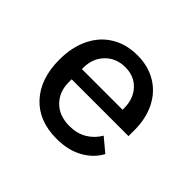

<svg xmlns="http://www.w3.org/2000/svg" viewBox="-125 -703 891 891"><g transform="rotate(45 320.0 -258.0)"><path d="M81 -257Q81 -339 111 -400.5Q141 -462 196 -495Q251 -528 323 -528Q394 -528 447.5 -496Q501 -464 530 -406Q559 -348 559 -273V-233H186V-214Q186 -151 225.5 -111.5Q265 -72 332 -72Q381 -72 417.5 -93.5Q454 -115 476 -153L542 -98Q515 -48 461 -18Q407 12 331 12Q214 12 147.5 -60.5Q81 -133 81 -257ZM453 -300V-310Q453 -372 417 -410.5Q381 -449 323 -449Q263 -449 224.5 -409.5Q186 -370 186 -308V-300Z"/></g></svg>

Font: Writer Medium
Style: Regular
Weight: 500
Monospace: yes
Designer: Mike Abbink, Paul van der Laan, Pieter van Rosmalen
Foundry: Bold Monday
Version: Version 2.001 2020